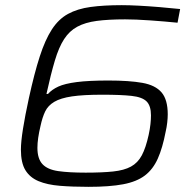

<svg xmlns="http://www.w3.org/2000/svg" viewBox="-20 -716 752 744"><path d="M323 8Q261 8 212 4Q163 0 129.5 -14Q96 -28 78.5 -56.5Q61 -85 61 -136Q61 -166 69 -216.5Q77 -267 92 -336Q113 -432 134 -497Q155 -562 181 -602Q207 -642 243.5 -662Q280 -682 331 -689Q382 -696 452 -696Q480 -696 518 -694Q556 -692 598 -688.5Q640 -685 678 -681L668 -628Q618 -633 561.5 -637Q505 -641 465 -641Q400 -641 355 -635Q310 -629 279.5 -612.5Q249 -596 228.5 -564.5Q208 -533 192.5 -481Q177 -429 160 -352H166Q181 -369 206 -380.5Q231 -392 277.5 -398Q324 -404 400 -404Q481 -404 531.5 -395Q582 -386 606 -358Q630 -330 630 -273Q630 -259 628 -241Q626 -223 622 -206Q610 -143 591.5 -101.5Q573 -60 541.5 -36Q510 -12 457.5 -2Q405 8 323 8ZM312 -47Q376 -47 418.5 -51.5Q461 -56 487.5 -70.5Q514 -85 529.5 -114Q545 -143 556 -193Q561 -216 563 -235Q565 -254 565 -269Q565 -306 548 -323Q531 -340 489.5 -344.5Q448 -349 377 -349Q303 -349 259 -342.5Q215 -336 190.5 -321.5Q166 -307 155 -284Q144 -261 137 -228Q131 -203 128 -182Q125 -161 125 -143Q125 -101 144.5 -80Q164 -59 205.5 -53Q247 -47 312 -47Z"/></svg>

Font: Saira SemiExpanded Light
Style: Italic
Weight: 300
Width: 6
Italic angle: -12°
Designer: Hector Gatti with collaboration of the Omnibus-Type team
Foundry: Omnibus-Type
Version: Version 1.101